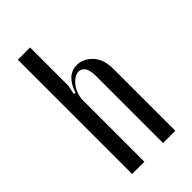

<svg xmlns="http://www.w3.org/2000/svg" viewBox="-166 -541 588 588"><g transform="rotate(-45 128.0 -247.5)"><path d="M90 -298Q109 -356 153 -356Q180 -356 202 -333.5Q224 -311 224 -267V0H171V-290Q171 -316 163 -327Q155 -338 143 -338Q133 -338 123.5 -331.5Q114 -325 106.5 -315Q99 -305 94.5 -292Q90 -279 90 -266V0H37V-495H90V-329L84 -300Z"/></g></svg>

Font: Moniqa Cond Heading
Style: Regular
Weight: 400
Width: 3
Designer: Rajesh Rajput
Foundry: Rajesh Rajput
Version: Version 1.000